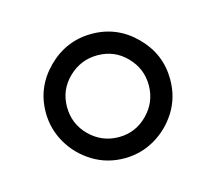

<svg xmlns="http://www.w3.org/2000/svg" viewBox="-51 -785 419 372"><g transform="rotate(-15 158.0 -599.0)"><path d="M158.5 -474Q123.5 -474 95 -491.5Q66.5 -509 50 -537.5Q33.5 -566 33.5 -599Q33.5 -650 70.5 -686.8Q107.5 -723.5 158.5 -723.5Q209.5 -723.5 246.2 -686.8Q283 -650 283 -599Q283 -563.5 265.5 -535.2Q248 -507 219.8 -490.5Q191.5 -474 158.5 -474ZM158.5 -516.5Q192 -516.5 216 -540.8Q240 -565 240 -599Q240 -632 216.5 -656.2Q193 -680.5 158.5 -680.5Q125 -680.5 100.5 -656.8Q76 -633 76 -599Q76 -564.5 100.2 -540.5Q124.5 -516.5 158.5 -516.5Z"/></g></svg>

Font: Betina Sans Light
Style: Regular
Weight: 300
Designer: Jonathan Pinhorn (font) & Cristiano Sobral (main changes)
Version: Version 2.001;October 6, 2020;FontCreator 13.0.0.2681 64-bit